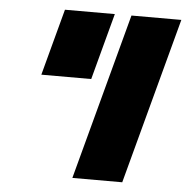

<svg xmlns="http://www.w3.org/2000/svg" viewBox="-48 -672 701 719"><g transform="rotate(5 302.5 -312.5)"><path d="M250 0H437.5Q465.3 -104 521.2 -312.3Q577.1 -520.5 605 -625H417.5Q389.6 -520.5 333.7 -312.3Q277.8 -104 250 0ZM100.6 -375H288.1Q299.3 -416.5 321.5 -500Q343.8 -583.5 355 -625H167.5Q156.2 -583.5 134 -500Q111.8 -416.5 100.6 -375Z"/></g></svg>

Font: Faithful 32x
Style: SemiboldOblique
Weight: 400
Foundry: Faithful Resource Pack
Version: Version 1.0; January 27, 2023